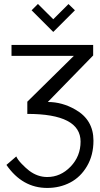

<svg xmlns="http://www.w3.org/2000/svg" viewBox="-20 -740 500 961"><path d="M138.2 -688.5 169.9 -720.2 246.6 -643.6 322.8 -719.7 355 -688.5 246.6 -580.1ZM220.7 -231 219.7 -229.5Q291.5 -229.5 357.4 -191.4Q447.8 -140.1 447.8 -36.1Q447.8 36.6 415.5 91.6Q383.3 146.5 331.3 173.6Q279.3 200.7 216.3 200.7Q91.8 200.7 12.2 85.4L61.5 43Q68.4 59.1 88.6 80.1Q108.9 101.1 126 114.3Q168 146 216.3 146Q283.2 146 333.3 94Q383.3 42 383.3 -31.2Q383.3 -169.9 116.7 -169.9V-231L349.6 -460.4H37.6V-515.1H446.3V-462.4Z"/></svg>

Font: News Cycle
Style: Regular
Weight: 500
Version: Version 0.5.2